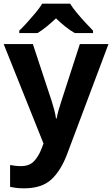

<svg xmlns="http://www.w3.org/2000/svg" viewBox="-20 -786 611 1046"><path d="M0 -546H159L262 -234Q269 -212 275.5 -187.5Q282 -163 285 -141H289Q292 -162 299.5 -187Q307 -212 314 -234L415 -546H571L347 50Q313 142 260.5 191Q208 240 111 240Q85 240 66.5 237.5Q48 235 35 232V113Q45 115 61 117Q77 119 94 119Q140 119 165 92.5Q190 66 205 27L217 -4ZM362 -766Q376 -743 399 -715.5Q422 -688 445.5 -662.5Q469 -637 487 -619V-606H387Q361 -621 336 -641Q311 -661 285 -686Q258 -661 235 -642Q212 -623 185 -606H85V-619Q104 -637 127.5 -663Q151 -689 173.5 -716Q196 -743 210 -766Z"/></svg>

Font: Noto Sans Khmer UI
Style: Bold
Weight: 700
Designer: Danh Hong and the Monotype Design Team
Foundry: Monotype Imaging Inc.
Version: Version 2.002; ttfautohint (v1.8.4.7-5d5b)